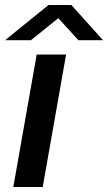

<svg xmlns="http://www.w3.org/2000/svg" viewBox="-25 -744 430 764"><path d="M28 0 121 -527H238L145 0ZM-5 -584 168 -724H259L385 -584H287L193 -687H226L98 -584Z"/></svg>

Font: Archivo Expanded Medium
Style: Italic
Weight: 500
Width: 7
Italic angle: -10°
Designer: Hector Gatti
Foundry: Omnibus-Type
Version: Version 2.001